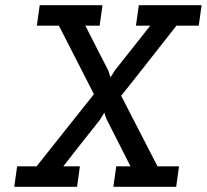

<svg xmlns="http://www.w3.org/2000/svg" viewBox="-20 -720 797 740"><path d="M133 -700 122 -621H207L342 -357L121 -79H46L35 0H277L288 -79H224Q259 -124 294 -168.5Q329 -213 365 -258L382 -286Q384 -279 386.5 -272Q389 -265 392 -258L483 -79H428L417 0H659L670 -79H587Q552 -148 517 -215Q482 -282 447 -351Q501 -418 553.5 -485.5Q606 -553 660 -621H746L757 -700H515L504 -621H559L423 -449L406 -422L397 -449Q375 -492 353 -534.5Q331 -577 309 -621H364L375 -700Z"/></svg>

Font: Josefin Slab Thin
Style: Italic
Weight: 100
Italic angle: -12°
Designer: Santiago Orozco
Foundry: Typemade
Version: Version 2.000